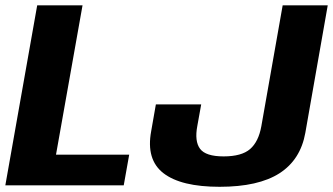

<svg xmlns="http://www.w3.org/2000/svg" viewBox="-31 -695 1249 720"><path d="M-11 0H433L453.5 -115H179L278.5 -675H108.5ZM792.5 5.5Q938 5.5 1017 -45.2Q1096 -96 1114 -197L1198 -675H1029L949 -221.5Q938.5 -163.5 906.8 -136Q875 -108.5 807.5 -108.5Q740.5 -108.5 719.2 -137Q698 -165.5 709 -223L723.5 -303.5H553.5L536 -203.5Q516 -96.5 582 -45.5Q648 5.5 792.5 5.5Z"/></svg>

Font: Anybody
Style: Bold Italic
Weight: 700
Italic angle: -10°
Designer: Tyler Finck
Foundry: Etcetera Type Company
Version: Version 1.113;gftools[0.9.25]